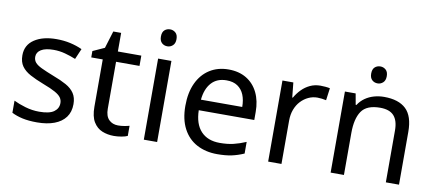

<svg xmlns="http://www.w3.org/2000/svg" viewBox="-68 -988 2828 1250"><g transform="rotate(10 1346.5 -363.5)"><path d="M434 -148Q434 -96 408 -61Q382 -26 334 -8Q286 10 220 10Q164 10 123.5 1Q83 -8 52 -24V-104Q84 -88 129.5 -74.5Q175 -61 222 -61Q289 -61 319 -82.5Q349 -104 349 -140Q349 -160 338 -176Q327 -192 298.5 -208Q270 -224 217 -244Q165 -264 128 -284Q91 -304 71 -332Q51 -360 51 -404Q51 -472 106.5 -509Q162 -546 252 -546Q301 -546 343.5 -536.5Q386 -527 423 -510L393 -440Q359 -454 322 -464Q285 -474 246 -474Q192 -474 163.5 -456.5Q135 -439 135 -409Q135 -387 148 -371.5Q161 -356 191.5 -341.5Q222 -327 273 -307Q324 -288 360 -268Q396 -248 415 -219.5Q434 -191 434 -148Z M743 -62Q763 -62 784 -65.5Q805 -69 818 -73V-6Q804 1 778 5.5Q752 10 728 10Q686 10 650.5 -4.5Q615 -19 593 -55Q571 -91 571 -156V-468H495V-510L572 -545L607 -659H659V-536H814V-468H659V-158Q659 -109 682.5 -85.5Q706 -62 743 -62Z M1013 -536V0H925V-536ZM970 -737Q990 -737 1005.5 -723.5Q1021 -710 1021 -681Q1021 -653 1005.5 -639Q990 -625 970 -625Q948 -625 933 -639Q918 -653 918 -681Q918 -710 933 -723.5Q948 -737 970 -737Z M1390 -546Q1459 -546 1508.5 -516Q1558 -486 1584.5 -431.5Q1611 -377 1611 -304V-251H1244Q1246 -160 1290.5 -112.5Q1335 -65 1415 -65Q1466 -65 1505.5 -74.5Q1545 -84 1587 -102V-25Q1546 -7 1506 1.5Q1466 10 1411 10Q1335 10 1276.5 -21Q1218 -52 1185.5 -113.5Q1153 -175 1153 -264Q1153 -352 1182.5 -415Q1212 -478 1265.5 -512Q1319 -546 1390 -546ZM1389 -474Q1326 -474 1289.5 -433.5Q1253 -393 1246 -321H1519Q1519 -367 1505 -401Q1491 -435 1462.5 -454.5Q1434 -474 1389 -474Z M1997 -546Q2012 -546 2029.5 -544.5Q2047 -543 2060 -540L2049 -459Q2036 -462 2020.5 -464Q2005 -466 1991 -466Q1960 -466 1932 -453Q1904 -440 1882 -416.5Q1860 -393 1847.5 -360Q1835 -327 1835 -286V0H1747V-536H1819L1829 -438H1833Q1850 -468 1874 -492.5Q1898 -517 1929 -531.5Q1960 -546 1997 -546Z M2360 -737Q2380 -737 2395.5 -723.5Q2411 -710 2411 -681Q2411 -653 2395.5 -639Q2380 -625 2360 -625Q2338 -625 2323 -639Q2308 -653 2308 -681Q2308 -710 2323 -723.5Q2338 -737 2360 -737ZM2418 -546Q2514 -546 2563 -499.5Q2612 -453 2612 -349V0H2525V-343Q2525 -408 2496 -440Q2467 -472 2405 -472Q2316 -472 2282 -422Q2248 -372 2248 -278V0H2160V-536H2231L2244 -463H2249Q2267 -491 2293.5 -509.5Q2320 -528 2352 -537Q2384 -546 2418 -546Z"/></g></svg>

Font: lkorean85
Style: Book
Weight: 400
Designer: Jelle Bosma - Monotype Design Team
Foundry: Monotype Imaging Inc.
Version: Version 2.003